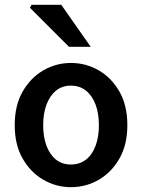

<svg xmlns="http://www.w3.org/2000/svg" viewBox="-20 -764 589 796"><path d="M274 12Q213 12 160 -18.5Q107 -49 74 -106.5Q41 -164 41 -245Q41 -327 74 -384.5Q107 -442 160 -472.5Q213 -503 274 -503Q336 -503 389 -472.5Q442 -442 475 -384.5Q508 -327 508 -245Q508 -164 475 -106.5Q442 -49 389 -18.5Q336 12 274 12ZM274 -82Q310 -82 336 -102Q362 -122 376 -159Q390 -196 390 -245Q390 -294 376 -331Q362 -368 336 -388.5Q310 -409 274 -409Q238 -409 212.5 -388.5Q187 -368 173 -331Q159 -294 159 -245Q159 -196 173 -159Q187 -122 212.5 -102Q238 -82 274 -82ZM266 -570 104 -732 111 -744H234L356 -570Z"/></svg>

Font: Source Sans 3 SemiBold
Style: Regular
Weight: 600
Designer: Paul D. Hunt
Foundry: Adobe
Version: Version 3.046;hotconv 1.0.118;makeotfexe 2.5.65603